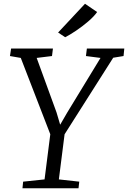

<svg xmlns="http://www.w3.org/2000/svg" viewBox="-20 -1001 681 1021"><path d="M99.5 0 103 -35 217 -47 252 -323 261 -252 90.5 -693 33 -703 39 -743H261.5L256.5 -703L175 -693L280.5 -403.5L310.5 -302.5L281.5 -306L337.5 -402.5L514.5 -693L437 -703L442 -743H641L637 -703L582 -694L303.5 -255.5L328 -323L293 -47L401.5 -35L397.5 0ZM289 -828 432 -981 496.5 -937Q480 -913.5 448.8 -886.8Q417.5 -860 384 -837.5Q350.5 -815 326.5 -803Z"/></svg>

Font: Merriweather 7pt Light
Style: Italic
Weight: 300
Italic angle: -7.8°
Designer: Eben Sorkin
Foundry: Eben Sorkin
Version: Version 2.200;gftools[0.9.31]